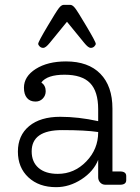

<svg xmlns="http://www.w3.org/2000/svg" viewBox="-20 -764 579 794"><path d="M159 -566Q150 -566 144 -572Q138 -578 138 -583Q138 -591 178 -658Q213 -717 223.5 -730.5Q234 -744 244 -744H270Q280 -744 290.5 -730.5Q301 -717 336 -658Q376 -591 376 -583Q376 -578 370 -572Q364 -566 355 -566Q345 -566 328 -587L257 -674L186 -587Q169 -566 159 -566ZM476 -55Q502 -55 502 -36V-19Q502 0 476 0H416Q403 0 394.5 -9Q386 -18 386 -31V-103Q367 -55 317 -22.5Q267 10 212 10Q141 10 97.5 -30.5Q54 -71 54 -137Q54 -204 100.5 -242.5Q147 -281 229 -281Q304 -281 386 -263V-312Q386 -386 352.5 -420.5Q319 -455 247 -455Q175 -455 151 -423Q169 -410 169 -387Q169 -369 157 -356.5Q145 -344 127 -344Q104 -344 91.5 -359Q79 -374 79 -401Q79 -448 128 -479Q177 -510 253 -510Q345 -510 395 -459Q445 -408 445 -315V-55ZM219 -45Q287 -45 336.5 -96Q386 -147 386 -217V-218Q334 -226 237 -226Q111 -226 111 -138Q111 -94 139.5 -69.5Q168 -45 219 -45Z"/></svg>

Font: Solway Light
Style: Regular
Weight: 300
Designer: Mariya V. Pigoulevskaya
Foundry: The Northern Block Ltd.
Version: Version 1.000;hotconv 1.0.109;makeotfexe 2.5.65596